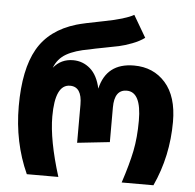

<svg xmlns="http://www.w3.org/2000/svg" viewBox="-53 -813 881 867"><g transform="rotate(5 387.0 -379.5)"><path d="M100 0Q37 -139 37 -303Q37 -470 90 -563Q143 -656 264 -692Q294 -701 388 -719Q482 -737 521 -759L579 -660Q556 -643 523 -630.5Q490 -618 464.5 -612.5Q439 -607 396 -599Q353 -591 333 -586Q268 -575 229.5 -553Q191 -531 175 -489Q209 -531 264 -531Q308 -531 341.5 -502Q375 -473 388 -413Q415 -531 540 -531Q628 -531 682.5 -469.5Q737 -408 737 -293Q737 -137 674 0H530Q558 -85 570.5 -146.5Q583 -208 583 -285Q583 -415 517 -415Q461 -415 461 -334V-177L314 -161V-334Q314 -415 260 -415Q192 -415 192 -270Q192 -163 243 0Z"/></g></svg>

Font: FiraGO
Style: Bold
Weight: 700
Designer: bBox Type
Foundry: bBox Type GmbH
Version: Version 1.001;PS 001.001;hotconv 1.0.88;makeotf.lib2.5.64775